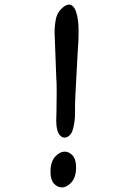

<svg xmlns="http://www.w3.org/2000/svg" viewBox="-20 -812 492 833"><path d="M260 -215Q251 -215 242.5 -222.5Q234 -230 229 -246Q226 -257 225 -268Q224 -279 224 -289Q224 -298 224.5 -307.5Q225 -317 225 -324Q225 -350 225.5 -373.5Q226 -397 226 -418Q226 -434 225.5 -449Q225 -464 224 -479Q222 -520 220.5 -572Q219 -624 217 -665Q216 -697 222.5 -729.5Q229 -762 257 -783Q269 -792 279 -792Q300 -792 310.5 -759.5Q321 -727 321 -678Q321 -650 319.5 -623Q318 -596 317 -584Q315 -538 312 -491.5Q309 -445 307 -398Q305 -361 305.5 -322Q306 -283 295 -247Q291 -233 281 -224Q271 -215 260 -215ZM248 1Q229 1 214 -15.5Q199 -32 199 -66Q199 -110 219 -132Q239 -154 261 -154Q280 -154 295 -137.5Q310 -121 310 -86Q310 -43 290 -21Q270 1 248 1Z"/></svg>

Font: Fuzzy Bubbles
Style: Bold
Weight: 700
Designer: Robert E. Leuschke
Foundry: Robert E. Leuschke
Version: Version 1.010; ttfautohint (v1.8.3)